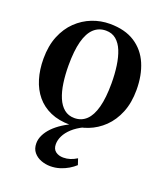

<svg xmlns="http://www.w3.org/2000/svg" viewBox="-143 -633 832 973"><g transform="rotate(20 273.0 -147.0)"><path d="M24.5 -258Q24.5 -327.5 46 -380Q67.5 -432.5 104.2 -467.8Q141 -503 186.8 -520.8Q232.5 -538.5 281.5 -538.5Q363 -538.5 416.5 -504Q470 -469.5 496 -409Q522 -348.5 522 -269.5Q522 -200 500.5 -147.2Q479 -94.5 442.5 -59.2Q406 -24 360.2 -6.2Q314.5 11.5 265.5 11.5Q205 11.5 159.8 -8.2Q114.5 -28 84.5 -64Q54.5 -100 39.5 -149.5Q24.5 -199 24.5 -258ZM274 -28Q312 -28 338.2 -53Q364.5 -78 378 -129Q391.5 -180 391.5 -257.5Q391.5 -307.5 385.2 -351.5Q379 -395.5 365.5 -428.8Q352 -462 329.5 -480.8Q307 -499.5 274.5 -499.5Q236 -499.5 209.2 -474.5Q182.5 -449.5 169 -398.8Q155.5 -348 155.5 -269.5Q155.5 -219.5 161.8 -175.5Q168 -131.5 182 -98.2Q196 -65 218.8 -46.5Q241.5 -28 274 -28ZM243 243Q217 243 192.8 234Q168.5 225 152.8 206Q137 187 137 157.5Q137 135 148 112.5Q159 90 179.2 69.2Q199.5 48.5 227.5 30.5Q255.5 12.5 289 -1L310 -5L337.5 -1Q300.5 17 277.2 38.5Q254 60 242.8 82.8Q231.5 105.5 231.5 128Q231.5 154.5 248.2 167Q265 179.5 289.5 179.5Q309 179.5 326.8 173.8Q344.5 168 362 157L373 190Q358.5 203.5 338 215.8Q317.5 228 293.2 235.5Q269 243 243 243Z"/></g></svg>

Font: Merriweather 96pt SemiBold
Style: Regular
Weight: 600
Version: Version 2.100